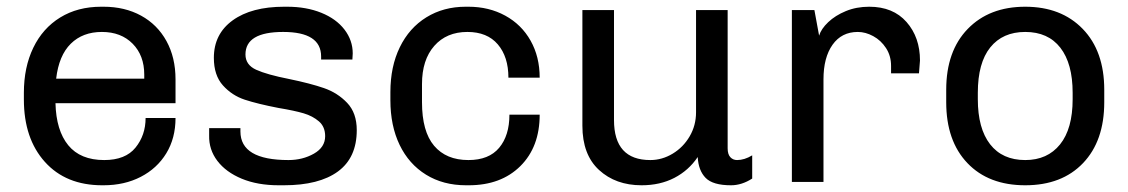

<svg xmlns="http://www.w3.org/2000/svg" viewBox="-20 -541 3356 571"><path d="M502 -305V-234H145Q147 -153 183 -109Q219 -65 290 -65Q353 -65 383 -102Q413 -139 413 -190H502Q502 -130 474.5 -85Q447 -40 398.5 -15Q350 10 288 10H284Q176 10 113.5 -59.5Q51 -129 51 -245V-265Q51 -341 79 -399Q107 -457 159 -489Q211 -521 281 -521H288Q351 -521 399.5 -494.5Q448 -468 475 -419Q502 -370 502 -305ZM147 -307H409V-319Q409 -376 374.5 -411Q340 -446 283 -446Q226 -446 190.5 -411Q155 -376 147 -307Z M1029 -382 1028 -364H935V-373Q935 -446 822 -446Q710 -446 710 -379Q710 -348 742 -333.5Q774 -319 840 -306Q903 -293 943.5 -279Q984 -265 1012.5 -235Q1041 -205 1041 -154Q1041 -72 985 -31Q929 10 824 10H809Q746 10 699 -9.5Q652 -29 626.5 -62.5Q601 -96 602 -138V-160H695V-150Q695 -65 838 -65Q880 -65 913.5 -84Q947 -103 947 -136Q947 -164 928.5 -180Q910 -196 883 -204Q856 -212 808 -220Q746 -232 708 -244.5Q670 -257 643 -287Q616 -317 616 -369Q616 -440 672 -480.5Q728 -521 825 -521H834Q891 -521 935.5 -503Q980 -485 1004.5 -453Q1029 -421 1029 -382Z M1585 -310H1492Q1492 -372 1460.5 -409Q1429 -446 1370 -446Q1308 -446 1271.5 -404.5Q1235 -363 1235 -291V-237Q1235 -150 1271 -107.5Q1307 -65 1373 -65Q1434 -65 1464.5 -101.5Q1495 -138 1495 -200H1585Q1585 -104 1527.5 -47Q1470 10 1374 10H1366Q1298 10 1247 -21.5Q1196 -53 1168.5 -110Q1141 -167 1141 -243V-267Q1141 -343 1169 -400.5Q1197 -458 1248 -489.5Q1299 -521 1365 -521H1373Q1434 -521 1482.5 -494.5Q1531 -468 1558 -420Q1585 -372 1585 -310Z M2144 -100Q2144 -82 2152 -73.5Q2160 -65 2172 -65Q2194 -65 2217 -79V-10Q2186 10 2154 10Q2100 10 2078.5 -12Q2057 -34 2055 -74Q2028 -34 1985.5 -12Q1943 10 1888 10Q1811 10 1761.5 -35.5Q1712 -81 1712 -167V-511H1806V-184Q1806 -65 1914 -65Q1949 -65 1980.5 -84Q2012 -103 2031 -135.5Q2050 -168 2050 -207V-511H2144Z M2716 -361 2713 -323H2630V-345Q2630 -375 2615 -398Q2600 -421 2577 -433.5Q2554 -446 2531 -446Q2483 -446 2456 -408Q2429 -370 2429 -305V0H2335V-511H2402L2416 -435Q2422 -455 2443 -475Q2464 -495 2495.5 -508Q2527 -521 2565 -521Q2636 -521 2676 -475.5Q2716 -430 2716 -361Z M3264 -274V-237Q3264 -122 3201 -56Q3138 10 3029 10Q2920 10 2857 -56Q2794 -122 2794 -237V-274Q2794 -389 2858 -455Q2922 -521 3029 -521Q3136 -521 3200 -455Q3264 -389 3264 -274ZM2888 -265V-246Q2888 -159 2924.5 -112Q2961 -65 3029 -65Q3095 -65 3132.5 -111.5Q3170 -158 3170 -246V-265Q3170 -352 3133.5 -399Q3097 -446 3029 -446Q2962 -446 2925 -400Q2888 -354 2888 -265Z"/></svg>

Font: Chivo
Style: Regular
Weight: 400
Designer: Hector Gatti
Foundry: Omnibus-Type
Version: Version 1.006; ttfautohint (v1.4.1)